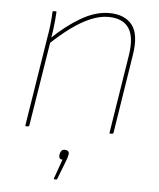

<svg xmlns="http://www.w3.org/2000/svg" viewBox="-51 -534 649 784"><g transform="rotate(5 273.5 -142.0)"><path d="M413 0Q408 0 409 -4L460 -325Q472 -401 447 -437.5Q422 -474 363 -474Q328 -474 289.5 -457.5Q251 -441 211 -411.5Q171 -382 130 -343L133 -365Q192 -422 251 -456Q310 -490 365 -490Q429 -490 459.5 -451.5Q490 -413 476 -327L425 -4Q424 0 420 0ZM68 0Q63 0 64 -4L122 -368Q127 -395 130 -422.5Q133 -450 134 -475Q134 -478 137 -478H147Q149 -478 149.5 -477.5Q150 -477 150 -475Q149 -458 147.5 -440.5Q146 -423 143.5 -405Q141 -387 138 -368L137 -359L80 -4Q79 -1 78 -0.5Q77 0 75 0ZM202 206Q198 206 199 202L227 123Q220 123 216 119Q212 115 213 105L214 99Q216 91 220.5 86.5Q225 82 233 82Q241 82 246.5 86.5Q252 91 250 100L249 105Q248 109 246.5 114.5Q245 120 242 127L213 202Q212 206 209 206Z"/></g></svg>

Font: Sofia Sans Hairline
Style: Italic
Weight: 1
Italic angle: -9°
Designer: Botio Nikoltchev, Ani Petrova
Foundry: lettersoup
Version: Version 4.102